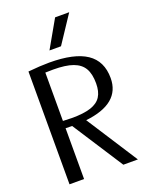

<svg xmlns="http://www.w3.org/2000/svg" viewBox="-180 -1097 934 1190"><g transform="rotate(-20 287.0 -501.5)"><path d="M429 -1003H336L233 -822H309ZM299 -338Q531 -364 531 -532Q531 -644 450.5 -698Q370 -752 205 -752Q148 -752 66 -744V0H162V-335Q177 -334 205 -334L421 0H517ZM162 -383V-702Q180 -703 213 -703Q296 -703 344 -685.5Q392 -668 413.5 -631Q435 -594 435 -532Q435 -478 414 -445Q393 -412 346.5 -396.5Q300 -381 221 -381Q204 -381 162 -383Z"/></g></svg>

Font: LXGW Marker Gothic
Style: Regular
Weight: 400
Version: Version 1.001